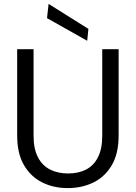

<svg xmlns="http://www.w3.org/2000/svg" viewBox="-20 -952 696 984"><path d="M327 12Q255 12 196.5 -17Q138 -46 103 -105.5Q68 -165 68 -258V-700H152V-257Q152 -189 174.5 -146Q197 -103 237 -83Q277 -63 329 -63Q382 -63 421 -83Q460 -103 482 -146Q504 -189 504 -257V-700H588V-258Q588 -165 553 -105.5Q518 -46 459 -17Q400 12 327 12ZM427 -743 221 -859 229 -932 433 -804Z"/></svg>

Font: DM Sans 17pt
Style: Regular
Weight: 400
Version: Version 4.004;gftools[0.9.30]